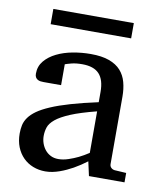

<svg xmlns="http://www.w3.org/2000/svg" viewBox="-77 -711 663 787"><g transform="rotate(10 254.5 -318.0)"><path d="M331.1 -267.1Q263.7 -250 224.1 -233.4Q184.6 -216.8 164.3 -200Q144 -183.1 138.4 -165.8Q132.8 -148.4 132.8 -129.9Q132.8 -114.3 137.9 -99.4Q143.1 -84.5 152.6 -72.8Q162.1 -61 176 -54Q189.9 -46.9 208 -46.9Q228 -46.9 249.8 -54.2Q271.5 -61.5 289.6 -70.3Q310.5 -80.6 331.1 -94.2ZM344.2 0 331.1 -59.1Q304.7 -39.1 276.9 -23.4Q264.6 -16.6 251 -10.3Q237.3 -3.9 222.9 1.2Q208.5 6.3 193.6 9.3Q178.7 12.2 164.1 12.2Q136.7 12.2 113 2.9Q89.4 -6.3 71.8 -23.9Q54.2 -41.5 44.2 -66.4Q34.2 -91.3 34.2 -123Q34.2 -141.6 37.8 -158.2Q41.5 -174.8 52.7 -190.4Q64 -206.1 84.2 -220.5Q104.5 -234.9 137.5 -249Q170.4 -263.2 218 -277.1Q265.6 -291 331.1 -305.2V-348.1Q331.1 -398.4 308.6 -422.6Q286.1 -446.8 237.8 -446.8Q211.4 -446.8 192.9 -441.9Q174.3 -437 167 -434.1V-347.2H94.2Q87.4 -347.2 80.8 -348.1Q74.2 -349.1 68.8 -352.3Q63.5 -355.5 60.3 -361.1Q57.1 -366.7 57.1 -376Q57.1 -406.7 75.7 -429Q94.2 -451.2 124 -465.8Q153.8 -480.5 190.9 -487.3Q228 -494.1 265.1 -494.1Q311.5 -494.1 342 -482.9Q372.6 -471.7 390.4 -451.7Q408.2 -431.6 415.5 -404.3Q422.9 -377 422.9 -344.2V-64Q422.9 -54.7 429 -48.8Q435.1 -43 443.8 -42L492.2 -39.1V0ZM81.5 -585.9V-649.4H416.5V-585.9Z"/></g></svg>

Font: Charis SIL Viet
Style: Regular
Weight: 400
Foundry: SIL International
Version: Version 5.000